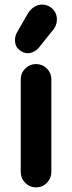

<svg xmlns="http://www.w3.org/2000/svg" viewBox="-20 -803 313 833"><path d="M136.5 10Q108.8 10 89.4 -9.8Q70 -29.5 70 -57V-458.8Q70 -486.2 89.4 -505.6Q108.8 -525 136.5 -525Q164 -525 183.4 -505.6Q202.8 -486.2 202.8 -458.8V-57Q202.8 -29.5 183.4 -9.8Q164 10 136.5 10ZM100.2 -572.2Q80.5 -572.2 62.8 -587.4Q45 -602.5 45 -628.5Q45 -648.2 55.2 -664.8L101.2 -745Q113.5 -764.2 129.8 -773.8Q146 -783.2 162.8 -783.2Q189.2 -783.2 208.1 -764.5Q227 -745.8 227 -719.2Q227 -706.2 222.2 -693.4Q217.5 -680.5 206 -668L149.5 -597.2Q139.5 -585.2 126.5 -578.8Q113.5 -572.2 100.2 -572.2Z"/></svg>

Font: National Park
Style: Regular
Weight: 400
Designer: Andrea Herstowski, Ben Hoepner
Version: Version 1.009